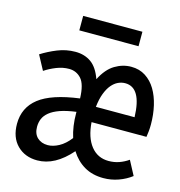

<svg xmlns="http://www.w3.org/2000/svg" viewBox="-102 -756 804 858"><g transform="rotate(15 300.0 -326.5)"><path d="M146 12Q89 12 53 -24Q17 -60 17 -123Q17 -198 74.5 -243Q132 -288 260 -305Q258 -370 235.5 -395Q213 -420 179 -420Q150 -420 121 -408.5Q92 -397 68 -381L32 -448Q65 -469 104.5 -485Q144 -501 187 -501Q229 -501 259.5 -479.5Q290 -458 308 -407Q334 -458 370 -479.5Q406 -501 445 -501Q483 -501 511.5 -482.5Q540 -464 558.5 -433Q577 -402 586.5 -361Q596 -320 596 -274Q596 -258 594.5 -243Q593 -228 591 -216H337Q342 -146 373 -107Q404 -68 455 -68Q481 -68 503.5 -76Q526 -84 546 -98L581 -32Q555 -12 521.5 0Q488 12 452 12Q401 12 363.5 -10Q326 -32 301 -72Q228 12 146 12ZM174 -66Q198 -66 225 -80.5Q252 -95 276 -126Q268 -151 264 -178.5Q260 -206 260 -237V-243Q215 -237 185.5 -226.5Q156 -216 138.5 -201.5Q121 -187 114 -170Q107 -153 107 -133Q107 -101 125.5 -83.5Q144 -66 174 -66ZM438 -423Q421 -423 405 -415.5Q389 -408 375.5 -392Q362 -376 352 -350Q342 -324 338 -287H517Q513 -423 438 -423ZM178 -598V-665H452V-598Z"/></g></svg>

Font: Source Code Pro Medium
Style: Regular
Weight: 500
Monospace: yes
Designer: Paul D. Hunt, Teo Tuominen
Foundry: Adobe Systems Incorporated
Version: Version 2.030;PS 1.000;hotconv 16.6.51;makeotf.lib2.5.65220